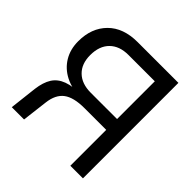

<svg xmlns="http://www.w3.org/2000/svg" viewBox="-173 -787 925 925"><g transform="rotate(45 289.0 -325.0)"><path d="M291.7 -244.4 240.7 -280.1Q178.6 -280.1 140.4 -266.1Q102.3 -252 82.8 -221.4Q63.4 -190.7 57.1 -141L40.9 0H124.6L140.5 -131.3Q147.5 -190.9 182.8 -217.6Q218.1 -244.4 291.7 -244.4ZM260.4 -575.4H439.9V-318.2H260.4Q199.5 -318.2 165 -351.7Q130.5 -385.1 130.5 -444.6Q130.5 -506.8 165 -541.1Q199.5 -575.4 260.4 -575.4ZM240.7 -267.8 248.4 -244.4H439.9V0H525.7V-650.5H247.9Q150.9 -650.5 96.7 -595.9Q42.5 -541.4 42.5 -450.9Q42.5 -396.3 67.4 -355.1Q92.2 -313.9 137 -290.8Q181.7 -267.8 240.7 -267.8Z"/></g></svg>

Font: Overused Grotesk Light
Style: Regular
Weight: 300
Designer: RandomMaerks
Version: Version 0.005